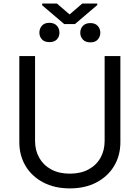

<svg xmlns="http://www.w3.org/2000/svg" viewBox="-20 -1041 781 1074"><path d="M565.3 -727.3H653.4V-245.7Q653.4 -171.2 618.4 -112.7Q583.5 -54.3 519.9 -20.8Q456.3 12.8 370.7 12.8Q285.2 12.8 221.6 -20.8Q158 -54.3 123 -112.7Q88.1 -171.2 88.1 -245.7V-727.3H176.1V-252.8Q176.1 -199.6 199.6 -158.2Q223 -116.8 266.5 -93.2Q310 -69.6 370.7 -69.6Q431.5 -69.6 475.1 -93.2Q518.8 -116.8 542.1 -158.2Q565.3 -199.6 565.3 -252.8ZM200.3 -858.3Q200.3 -881.4 214.7 -897.4Q229 -913.4 255.7 -913.4Q283.4 -913.4 297.9 -897.4Q312.5 -881.4 312.5 -858Q312.5 -835.6 298.1 -820.5Q283.7 -805.4 256.4 -805.4Q228.3 -805.4 214.3 -821Q200.3 -836.6 200.3 -858.3ZM429 -857.6Q429 -880.3 443.5 -896.1Q458.1 -911.9 485.8 -911.9Q512.4 -911.9 526.8 -896.1Q541.2 -880.3 541.2 -858Q541.2 -836.6 527.3 -820.3Q513.5 -804 485.8 -804Q458.1 -804 443.5 -819.8Q429 -835.6 429 -857.6ZM298.3 -1021.3 369.3 -960.2 440.3 -1021.3H524.1V-1012.8L399.1 -906.2H339.5L215.9 -1011.4V-1021.3Z"/></svg>

Font: InterMG
Style: Regular
Weight: 400
Designer: Rasmus Andersson
Foundry: rsms
Version: Version 3.019;December 26, 2023;FontCreator 15.0.0.2955 64-b